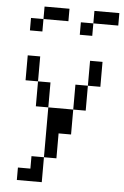

<svg xmlns="http://www.w3.org/2000/svg" viewBox="-59 -792 618 959"><g transform="rotate(5 250.0 -312.5)"><path d="M250 -687.5V-750H125V-687.5H62.5V-625H125V-687.5ZM500 -687.5V-750H375V-687.5H312.5V-625H375V-687.5ZM125 62.5H62.5V125H187.5Q187.5 125 187.5 0H125ZM187.5 0H250Q250 0 250 -125H312.5Q312.5 -125 312.5 -250H187.5Q187.5 -250 187.5 0ZM187.5 -250Q187.5 -250 187.5 -375H125Q125 -375 125 -250ZM312.5 -250H375Q375 -250 375 -375H312.5Q312.5 -375 312.5 -250ZM125 -375Q125 -375 125 -500H62.5Q62.5 -500 62.5 -375ZM375 -375H437.5Q437.5 -375 437.5 -500H375Q375 -500 375 -375Z"/></g></svg>

Font: Unifont
Style: Regular
Weight: 500
Version: Version 15.1.04